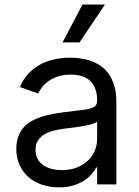

<svg xmlns="http://www.w3.org/2000/svg" viewBox="-20 -804 604 837"><path d="M237.2 12.8Q198.5 12.8 164.4 1.6Q130.3 -9.6 105.3 -31.1Q80.3 -52.6 65.7 -83.8Q51.1 -115.1 51.1 -154.8Q51.1 -186.1 59.8 -209.2Q68.5 -232.2 83.6 -249.1Q98.7 -266 119.1 -277.2Q139.6 -288.4 163 -295.6Q186.4 -302.9 212 -307.5Q237.6 -312.1 262.8 -315.3Q300.1 -320.3 326.7 -323Q353.3 -325.6 370.4 -329.9Q387.4 -334.2 395.4 -342Q403.4 -349.8 403.4 -365.1V-367.9Q403.4 -420.5 374.8 -449.6Q346.2 -478.7 288.4 -478.7Q258.5 -478.7 235.1 -471.4Q211.6 -464.1 194.2 -452.4Q176.8 -440.7 165.1 -426Q153.4 -411.2 146.3 -396.3L66.8 -424.7Q82.7 -462 107.4 -486.7Q132.1 -511.4 161.4 -525.9Q190.7 -540.5 222.7 -546.5Q254.6 -552.6 285.5 -552.6Q302.9 -552.6 324.6 -550.2Q346.2 -547.9 368.6 -541Q391 -534.1 412.5 -521Q433.9 -507.8 450.5 -486.3Q467 -464.8 477.1 -433.8Q487.2 -402.7 487.2 -359.4V0H403.4V-73.9H399.1Q392.8 -60.7 380 -45.5Q367.2 -30.2 347.5 -17.2Q327.8 -4.3 300.4 4.3Q273.1 12.8 237.2 12.8ZM250 -62.5Q287.3 -62.5 315.9 -74Q344.5 -85.6 364 -104.4Q383.5 -123.2 393.5 -147.5Q403.4 -171.9 403.4 -197.4V-274.1Q399.9 -269.9 390.3 -266.2Q380.7 -262.4 367.5 -259.4Q354.4 -256.4 339 -253.7Q323.5 -251.1 308.6 -249.1Q293.7 -247.2 280.5 -245.6Q267.4 -244 258.5 -242.9Q234 -239.7 211.6 -233.8Q189.3 -228 172.2 -217.5Q155.2 -207 145.1 -190.9Q134.9 -174.7 134.9 -150.6Q134.9 -128.9 143.5 -112.4Q152 -95.9 167.4 -84.7Q182.9 -73.5 204 -68Q225.1 -62.5 250 -62.5ZM339.5 -784.1H437.5L326.7 -619.3H252.8Z"/></svg>

Font: Fast_Sans
Style: Regular
Weight: 400
Designer: Rasmus Andersson
Foundry: rsms
Version: Version 3.018;git-588b23468